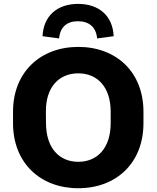

<svg xmlns="http://www.w3.org/2000/svg" viewBox="-20 -976 821 1007"><path d="M390.6 11.2C588.9 11.2 732.4 -120.1 732.4 -330.1V-390.1C732.4 -599.1 588.9 -730 390.6 -730C192.9 -730 48.3 -598.6 48.3 -390.1V-330.1C48.3 -121.1 191.9 11.2 390.6 11.2ZM390.6 -127.4C290 -127.4 221.7 -200.2 221.2 -330.1L220.7 -390.1C219.7 -520 289.6 -591.3 390.6 -591.3C491.7 -591.3 560.5 -518.6 560.5 -390.1V-330.1C560.5 -200.7 491.7 -127.4 390.6 -127.4ZM290 -774.4C294.9 -833 330.1 -864.7 388.7 -864.7C447.8 -864.7 484.4 -833 489.3 -774.4L576.2 -786.1C571.3 -892.6 499.5 -955.6 389.6 -955.6C279.8 -955.6 208 -892.6 203.1 -786.1Z"/></svg>

Font: Winston ExtraBold
Style: Regular
Weight: 800
Designer: Vernon Adams, Kim Jin-seong, David Berlow, Cristiano Sobral
Foundry: The Winston Project Authors
Version: Version 3.004